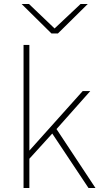

<svg xmlns="http://www.w3.org/2000/svg" viewBox="-20 -947 504 967"><path d="M98.6 0V-720.7H127.9V-188.5L396.5 -488.3H434.6L264.6 -296.9L460.9 0H425.8L243.2 -274.4L127.9 -147.5V0ZM88.9 -926.8H126L254.9 -803.7L385.7 -926.8H421.9L271.5 -778.3H239.3Z"/></svg>

Font: Gothic A1 Thin
Style: Regular
Weight: 250
Designer: HanYang I&C Co.,Ltd.
Foundry: HanYang I&C Co.,Ltd.
Version: Version 2.50